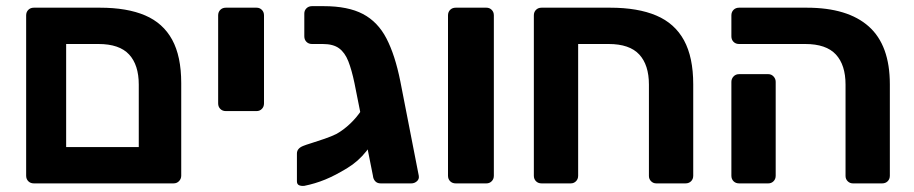

<svg xmlns="http://www.w3.org/2000/svg" viewBox="-20 -596 2971 624"><path d="M90 0Q79 0 72 -7Q65 -14 65 -25V-546Q65 -557 72 -564Q79 -571 90 -571H305Q393 -571 451.5 -546Q510 -521 539.5 -467Q569 -413 569 -326V-25Q569 -15 562 -7.5Q555 0 544 0ZM195 -118H431V-321Q431 -385 399.5 -419Q368 -453 300 -453H195Z M714 -235Q703 -235 696 -242Q689 -249 689 -260V-546Q689 -557 696 -564Q703 -571 714 -571H814Q824 -571 831 -564Q838 -557 838 -546V-260Q838 -249 831 -242Q824 -235 814 -235Z M1217 0Q1206 0 1199.5 -7Q1193 -14 1192 -25L1132 -326Q1123 -369 1112 -397Q1101 -425 1082 -439Q1063 -453 1029 -453H994Q983 -453 976 -460Q969 -467 969 -478V-552Q969 -562 976 -569Q983 -576 994 -576H1032Q1111 -576 1159.5 -550.5Q1208 -525 1236 -471Q1264 -417 1281 -332L1341 -25Q1343 -14 1335 -7Q1327 0 1317 0ZM1109 -50Q1070 -26 1037 -12.5Q1004 1 969 8Q959 9 952 6Q945 3 945 -7V-97Q945 -114 966 -122Q973 -125 992.5 -131Q1012 -137 1035 -145Q1058 -153 1074 -161Q1097 -174 1118.5 -194.5Q1140 -215 1155.5 -239Q1171 -263 1176 -285L1234 -286Q1230 -230 1214 -184.5Q1198 -139 1171 -105Q1144 -71 1109 -50Z M1461 0Q1450 0 1443 -7Q1436 -14 1436 -25V-546Q1436 -557 1443 -564Q1450 -571 1461 -571H1561Q1571 -571 1578 -564Q1585 -557 1585 -546V-25Q1585 -14 1578 -7Q1571 0 1561 0Z M1740 0Q1729 0 1722 -7Q1715 -14 1715 -25V-546Q1715 -557 1722 -564Q1729 -571 1740 -571H1963Q2053 -571 2113 -545.5Q2173 -520 2203 -465Q2233 -410 2233 -322V-25Q2233 -14 2226 -7Q2219 0 2208 0H2113Q2103 0 2096 -7Q2089 -14 2089 -24V-321Q2089 -385 2057.5 -419Q2026 -453 1958 -453H1859V-25Q1859 -14 1852 -7Q1845 0 1835 0Z M2752 0Q2742 0 2735 -7Q2728 -14 2728 -24V-321Q2728 -385 2696.5 -419Q2665 -453 2597 -453H2382Q2371 -453 2364 -460Q2357 -467 2357 -478V-546Q2357 -557 2364 -564Q2371 -571 2382 -571H2602Q2735 -571 2803.5 -510Q2872 -449 2872 -322V-25Q2872 -14 2865 -7Q2858 0 2847 0ZM2382 0Q2371 0 2364 -7Q2357 -14 2357 -25V-330Q2357 -340 2364 -347.5Q2371 -355 2382 -355H2477Q2487 -355 2494 -347.5Q2501 -340 2501 -330V-25Q2501 -14 2494 -7Q2487 0 2477 0Z"/></svg>

Font: Rubik SemiBold
Style: Regular
Weight: 600
Designer: Hubert and Fischer
Foundry: Hubert and Fischer
Version: Version 2.300;gftools[0.9.30]